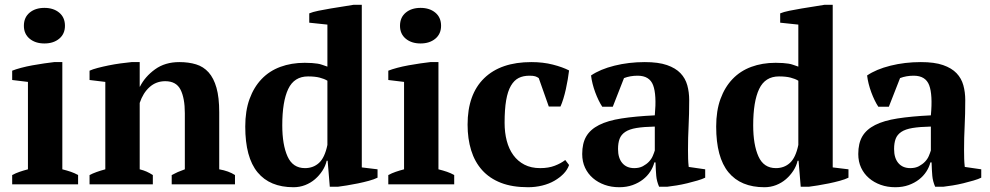

<svg xmlns="http://www.w3.org/2000/svg" viewBox="-20 -772 4144 804"><path d="M307 0H31V-39Q46 -47 62 -52.5Q78 -58 97 -63V-429L31 -437V-476Q46 -482 68.5 -488Q91 -494 116 -498.5Q141 -503 165 -506.5Q189 -510 207 -512H241V-63Q261 -58 277 -52.5Q293 -47 307 -39ZM80 -664Q80 -699 104 -719Q128 -739 166 -739Q204 -739 228 -719Q252 -699 252 -664Q252 -630 228 -610Q204 -590 166 -590Q128 -590 104 -610Q80 -630 80 -664Z M964 0H699V-39Q712 -46 724.5 -51.5Q737 -57 754 -63V-298Q754 -361 736 -396.5Q718 -432 672 -432Q634 -432 606.5 -407.5Q579 -383 565 -341V-63Q581 -59 593.5 -53.5Q606 -48 620 -39V0H355V-39Q380 -52 421 -63V-429L355 -437V-476Q368 -482 389 -487.5Q410 -493 434.5 -498Q459 -503 484.5 -506.5Q510 -510 531 -512H565V-409H566Q587 -451 629 -481.5Q671 -512 731 -512Q770 -512 801 -502.5Q832 -493 853.5 -469Q875 -445 886.5 -404.5Q898 -364 898 -302V-63Q938 -56 964 -39Z M1348 -99Q1343 -77 1330 -57Q1317 -37 1299 -21.5Q1281 -6 1258 3Q1235 12 1209 12Q1110 12 1058.5 -50.5Q1007 -113 1007 -242Q1007 -308 1025 -357.5Q1043 -407 1075.5 -441Q1108 -475 1154 -492Q1200 -509 1256 -509Q1274 -509 1286.5 -508Q1299 -507 1309.5 -505.5Q1320 -504 1329.5 -500.5Q1339 -497 1351 -493V-669L1275 -677V-716Q1289 -722 1313.5 -727Q1338 -732 1365 -736.5Q1392 -741 1418 -745Q1444 -749 1461 -752H1495V-71L1561 -63V-28Q1547 -21 1525 -15Q1503 -9 1479 -4Q1455 1 1432.5 4.5Q1410 8 1395 10H1361L1352 -99ZM1257 -68Q1292 -68 1316 -90Q1340 -112 1351 -165V-434Q1338 -442 1318.5 -447Q1299 -452 1270 -452Q1212 -452 1187 -399.5Q1162 -347 1162 -247Q1162 -166 1184 -117Q1206 -68 1257 -68Z M1882 0H1606V-39Q1621 -47 1637 -52.5Q1653 -58 1672 -63V-429L1606 -437V-476Q1621 -482 1643.5 -488Q1666 -494 1691 -498.5Q1716 -503 1740 -506.5Q1764 -510 1782 -512H1816V-63Q1836 -58 1852 -52.5Q1868 -47 1882 -39ZM1655 -664Q1655 -699 1679 -719Q1703 -739 1741 -739Q1779 -739 1803 -719Q1827 -699 1827 -664Q1827 -630 1803 -610Q1779 -590 1741 -590Q1703 -590 1679 -610Q1655 -630 1655 -664Z M2363 -81Q2356 -61 2340 -44.5Q2324 -28 2301.5 -15Q2279 -2 2250.5 5Q2222 12 2191 12Q2125 12 2077.5 -6.5Q2030 -25 1999 -59.5Q1968 -94 1953 -142.5Q1938 -191 1938 -250Q1938 -377 2007.5 -444.5Q2077 -512 2205 -512Q2254 -512 2295 -501.5Q2336 -491 2363 -477Q2361 -460 2357.5 -439.5Q2354 -419 2349.5 -398.5Q2345 -378 2339 -358.5Q2333 -339 2327 -326H2278L2236 -445Q2229 -450 2221 -452.5Q2213 -455 2197 -455Q2171 -455 2152 -445.5Q2133 -436 2119.5 -413Q2106 -390 2099.5 -352Q2093 -314 2093 -258Q2093 -217 2102 -182.5Q2111 -148 2129.5 -122.5Q2148 -97 2176 -82.5Q2204 -68 2242 -68Q2277 -68 2303 -78Q2329 -88 2347 -102Z M2861 -145Q2861 -123 2861.5 -107Q2862 -91 2864 -73L2933 -63V-28Q2921 -22 2900.5 -16Q2880 -10 2857.5 -4.5Q2835 1 2813 4.5Q2791 8 2774 10H2740Q2730 -13 2728 -36Q2726 -59 2725 -92H2720Q2715 -72 2703 -53.5Q2691 -35 2672.5 -20.5Q2654 -6 2629 3Q2604 12 2573 12Q2540 12 2512 2Q2484 -8 2463 -26Q2442 -44 2430 -69.5Q2418 -95 2418 -127Q2418 -172 2435 -201Q2452 -230 2488.5 -248.5Q2525 -267 2582.5 -276Q2640 -285 2722 -289Q2730 -375 2715 -415Q2700 -455 2650 -455Q2619 -455 2593 -445L2546 -325H2502Q2494 -337 2486.5 -352.5Q2479 -368 2472.5 -385.5Q2466 -403 2461.5 -421Q2457 -439 2455 -456Q2493 -482 2553 -497Q2613 -512 2680 -512Q2737 -512 2773 -499.5Q2809 -487 2829.5 -465.5Q2850 -444 2858 -415Q2866 -386 2866 -353Q2866 -293 2863.5 -244.5Q2861 -196 2861 -145ZM2636 -68Q2657 -68 2672 -76Q2687 -84 2697.5 -95Q2708 -106 2713.5 -119Q2719 -132 2722 -142V-242Q2675 -241 2645 -236Q2615 -231 2598 -219.5Q2581 -208 2574.5 -190.5Q2568 -173 2568 -148Q2568 -110 2586 -89Q2604 -68 2636 -68Z M3320 -99Q3315 -77 3302 -57Q3289 -37 3271 -21.5Q3253 -6 3230 3Q3207 12 3181 12Q3082 12 3030.5 -50.5Q2979 -113 2979 -242Q2979 -308 2997 -357.5Q3015 -407 3047.5 -441Q3080 -475 3126 -492Q3172 -509 3228 -509Q3246 -509 3258.5 -508Q3271 -507 3281.5 -505.5Q3292 -504 3301.5 -500.5Q3311 -497 3323 -493V-669L3247 -677V-716Q3261 -722 3285.5 -727Q3310 -732 3337 -736.5Q3364 -741 3390 -745Q3416 -749 3433 -752H3467V-71L3533 -63V-28Q3519 -21 3497 -15Q3475 -9 3451 -4Q3427 1 3404.5 4.5Q3382 8 3367 10H3333L3324 -99ZM3229 -68Q3264 -68 3288 -90Q3312 -112 3323 -165V-434Q3310 -442 3290.5 -447Q3271 -452 3242 -452Q3184 -452 3159 -399.5Q3134 -347 3134 -247Q3134 -166 3156 -117Q3178 -68 3229 -68Z M4017 -145Q4017 -123 4017.5 -107Q4018 -91 4020 -73L4089 -63V-28Q4077 -22 4056.5 -16Q4036 -10 4013.5 -4.5Q3991 1 3969 4.5Q3947 8 3930 10H3896Q3886 -13 3884 -36Q3882 -59 3881 -92H3876Q3871 -72 3859 -53.5Q3847 -35 3828.5 -20.5Q3810 -6 3785 3Q3760 12 3729 12Q3696 12 3668 2Q3640 -8 3619 -26Q3598 -44 3586 -69.5Q3574 -95 3574 -127Q3574 -172 3591 -201Q3608 -230 3644.5 -248.5Q3681 -267 3738.5 -276Q3796 -285 3878 -289Q3886 -375 3871 -415Q3856 -455 3806 -455Q3775 -455 3749 -445L3702 -325H3658Q3650 -337 3642.5 -352.5Q3635 -368 3628.5 -385.5Q3622 -403 3617.5 -421Q3613 -439 3611 -456Q3649 -482 3709 -497Q3769 -512 3836 -512Q3893 -512 3929 -499.5Q3965 -487 3985.5 -465.5Q4006 -444 4014 -415Q4022 -386 4022 -353Q4022 -293 4019.5 -244.5Q4017 -196 4017 -145ZM3792 -68Q3813 -68 3828 -76Q3843 -84 3853.5 -95Q3864 -106 3869.5 -119Q3875 -132 3878 -142V-242Q3831 -241 3801 -236Q3771 -231 3754 -219.5Q3737 -208 3730.5 -190.5Q3724 -173 3724 -148Q3724 -110 3742 -89Q3760 -68 3792 -68Z"/></svg>

Font: PT Serif
Style: Bold
Weight: 700
Designer: A.Korolkova, O.Umpeleva, V.Yefimov
Foundry: ParaType Ltd
Version: Version 1.000W OFL; ttfautohint (v1.6)